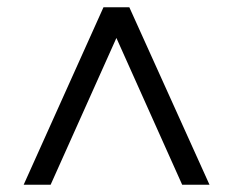

<svg xmlns="http://www.w3.org/2000/svg" viewBox="-20 -648 640 527"><path d="M45 -141 264 -628H335L555 -141H480L277 -594H322L119 -141Z"/></svg>

Font: Mulish ExtraLight Medium
Style: Regular
Weight: 500
Version: Version 3.603